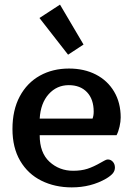

<svg xmlns="http://www.w3.org/2000/svg" viewBox="-20 -798 574 832"><path d="M151 -720 240 -778 342 -605 275 -561ZM34 -239Q34 -321 65.5 -380Q97 -439 152.5 -470Q208 -501 279 -501Q345 -501 395.5 -475Q446 -449 474.5 -401Q503 -353 503 -289Q503 -271 498 -249Q493 -227 485 -212H152Q152 -136 194.5 -97Q237 -58 297 -58Q332 -58 358.5 -66.5Q385 -75 418 -94Q422 -96 431.5 -101.5Q441 -107 447 -107Q460 -107 469 -97Q478 -87 478 -72Q478 -58 469 -47Q460 -36 440 -24Q374 14 291 14Q218 14 159.5 -15Q101 -44 67.5 -101Q34 -158 34 -239ZM381 -284Q386 -297 386 -314Q386 -368 357 -398.5Q328 -429 278 -429Q226 -429 191 -390Q156 -351 152 -284Z"/></svg>

Font: Maitree SemiBold
Style: Regular
Weight: 600
Designer: CadsonDemak Team
Foundry: CadsonDemak
Version: Version 1.001